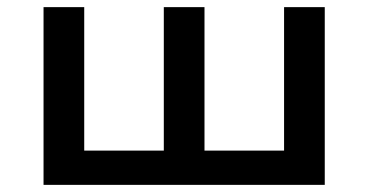

<svg xmlns="http://www.w3.org/2000/svg" viewBox="-20 -518 1032 538"><path d="M102 0V-498H216V-96H439V-498H553V-96H776V-498H890V0Z"/></svg>

Font: Nunito Sans 7pt SemiExpanded SemiBold
Style: Regular
Weight: 600
Width: 6
Designer: Vernon Adams
Foundry: Vernon Adams
Version: Version 3.101;gftools[0.9.27]